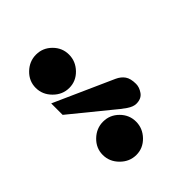

<svg xmlns="http://www.w3.org/2000/svg" viewBox="-34 -786 403 403"><g transform="rotate(45 167.5 -584.5)"><path d="M315 -557Q315 -537 300 -522Q285 -507 265 -507Q245 -507 230.5 -522Q216 -537 216 -557Q216 -577 230.5 -591.5Q245 -606 265 -606Q285 -606 300 -591.5Q315 -577 315 -557ZM171 -639Q176 -650 184.5 -656Q193 -662 209 -662Q219 -662 229 -655Q239 -648 239 -633Q239 -624 231.5 -613Q224 -602 212 -588L146 -507H112ZM116 -557Q116 -537 101 -522Q86 -507 66 -507Q46 -507 31.5 -522Q17 -537 17 -557Q17 -577 31.5 -591.5Q46 -606 66 -606Q86 -606 101 -591.5Q116 -577 116 -557Z"/></g></svg>

Font: STIXGeneralUnicodeRegular
Style: Regular
Weight: 400
Designer: MicroPress Inc., with final additions and corrections provided by Coen Hoffman, Elsevier (retired)
Version: Version 1.1.0